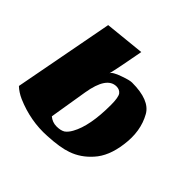

<svg xmlns="http://www.w3.org/2000/svg" viewBox="-142 -679 841 841"><g transform="rotate(45 278.5 -259.0)"><path d="M291 -51Q276 -42 251 -42Q225 -42 205 -59L234 -236Q253 -352 313 -352Q332 -352 343 -338Q353 -323 353 -277Q353 -147 316 -81Q305 -61 291 -51ZM349 -412Q334 -412 298 -399Q254 -384 250 -370Q261 -414 283 -535L97 -516L9 -51Q29 -32 58 -19Q153 22 252 16Q329 12 370 -3Q422 -21 461 -65Q504 -112 515 -196Q528 -288 489 -357Q458 -412 349 -412Z"/></g></svg>

Font: Sansita One
Style: Regular
Weight: 400
Designer: Pablo Cosgaya
Foundry: Omnibus-Type
Version: Version 1.001